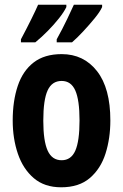

<svg xmlns="http://www.w3.org/2000/svg" viewBox="-20 -786 523 816"><path d="M449 -274Q449 -198 428.5 -133.5Q408 -69 362 -29.5Q316 10 240 10Q169 10 123.5 -29Q78 -68 56 -132.5Q34 -197 34 -274Q34 -357 55.5 -421Q77 -485 123 -520.5Q169 -556 242 -556Q336 -556 392.5 -483.5Q449 -411 449 -274ZM164 -273Q164 -187 182.5 -146Q201 -105 242 -105Q282 -105 300 -145.5Q318 -186 318 -274Q318 -361 300 -401.5Q282 -442 242 -442Q201 -442 182.5 -402Q164 -362 164 -273ZM414 -756Q405 -736 382.5 -708.5Q360 -681 334 -653Q308 -625 286 -606H221V-619Q246 -664 265.5 -705Q285 -746 294 -766H414ZM262 -756Q252 -735 231 -708.5Q210 -682 183.5 -655Q157 -628 130 -606H69V-619Q94 -666 113.5 -705.5Q133 -745 142 -766H262Z"/></svg>

Font: Noto Sans Gujarati UI ExtraCondensed
Style: Bold
Weight: 700
Width: 2
Designer: Jelle Bosma - Monotype Design Team, Universal Thirst
Foundry: Monotype Imaging Inc.
Version: Version 2.106; ttfautohint (v1.8.4.7-5d5b)